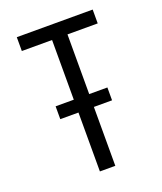

<svg xmlns="http://www.w3.org/2000/svg" viewBox="-136 -824 772 913"><g transform="rotate(-20 250.0 -367.5)"><path d="M211 0V-298H119V-363H211V-665H58V-735H442V-665H289V-363H381V-298H289V0Z"/></g></svg>

Font: Iosevka Fuck
Style: Regular
Weight: 400
Monospace: yes
Designer: Belleve Invis
Foundry: Belleve Invis
Version: Version 28.0.7; ttfautohint (v1.8.3)